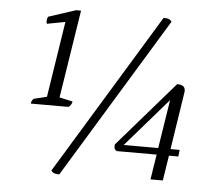

<svg xmlns="http://www.w3.org/2000/svg" viewBox="-49 -709 878 776"><g transform="rotate(5 390.0 -321.5)"><path d="M79 -263Q81 -274 85 -279Q89 -284 92 -284L142 -296L190 -604L116 -590Q114 -595 114 -600Q114 -604 115 -609.5Q116 -615 119 -619L229 -655H249L193 -298L247 -286Q243 -269 232 -263ZM219 12Q203 12 195.5 8Q188 4 186 -1L584 -655Q600 -655 607 -651.5Q614 -648 617 -642ZM588 0 604 -102H444Q429 -106 432 -128L662 -393Q699 -393 694 -362L658 -129H695L692 -102H654L638 0ZM468 -129H608L639 -326Z"/></g></svg>

Font: Petrona ExtraLight
Style: Italic
Weight: 200
Italic angle: -9°
Designer: Ringo R. Seeber
Foundry: Ringo R. Seeber
Version: Version 2.001; ttfautohint (v1.8.3)